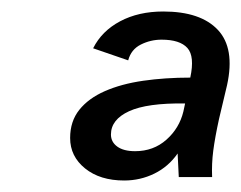

<svg xmlns="http://www.w3.org/2000/svg" viewBox="-20 -708 419 334"><path d="M196 -394Q154 -394 128 -415Q102 -436 102 -468Q102 -497 118 -517Q134 -537 162.5 -549.5Q191 -562 229 -567.5Q267 -573 311 -573Q319 -610 306 -624.5Q293 -639 261 -639Q242 -639 225 -630.5Q208 -622 203 -603L142 -624Q157 -654 189 -671Q221 -688 264 -688Q329 -688 359 -656Q389 -624 375 -560L361 -501Q354 -469 351 -446Q348 -423 349 -400H291L289 -441Q273 -418 248.5 -406Q224 -394 196 -394ZM215 -445Q247 -445 269.5 -465Q292 -485 299 -514L302 -528Q236 -529 204.5 -514.5Q173 -500 173 -474Q173 -461 184 -453Q195 -445 215 -445Z"/></svg>

Font: Atkinson Hyperlegible Next
Style: Italic
Weight: 400
Italic angle: -12°
Designer: Elliott Scott, Megan Eiswerth, Linus Boman, Theodore Petrosky, Letters from Sweden
Foundry: Applied Design Works, Letters from Sweden
Version: Version 2.001